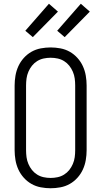

<svg xmlns="http://www.w3.org/2000/svg" viewBox="-20 -996 540 1024"><path d="M250 8Q224 8 197.5 3Q171 -2 148 -15Q125 -28 107 -48Q89 -68 78 -92Q67 -116 62.5 -142.5Q58 -169 58 -195V-540Q58 -566 62.5 -592.5Q67 -619 78 -643Q89 -667 107 -687Q125 -707 148 -720Q171 -733 197.5 -738Q224 -743 250 -743Q276 -743 302.5 -738Q329 -733 352 -720Q375 -707 393 -687Q411 -667 422 -643Q433 -619 437.5 -592.5Q442 -566 442 -540V-195Q442 -169 437.5 -142.5Q433 -116 422 -92Q411 -68 393 -48Q375 -28 352 -15Q329 -2 302.5 3Q276 8 250 8ZM250 -47Q269 -47 287.5 -51Q306 -55 322 -65Q338 -75 349.5 -89.5Q361 -104 368.5 -121.5Q376 -139 378.5 -157.5Q381 -176 381 -195V-540Q381 -559 378.5 -577.5Q376 -596 368.5 -613.5Q361 -631 349.5 -645.5Q338 -660 322 -670Q306 -680 287.5 -684Q269 -688 250 -688Q231 -688 212.5 -684Q194 -680 178 -670Q162 -660 150.5 -645.5Q139 -631 131.5 -613.5Q124 -596 121.5 -577.5Q119 -559 119 -540V-195Q119 -176 121.5 -157.5Q124 -139 131.5 -121.5Q139 -104 150.5 -89.5Q162 -75 178 -65Q194 -55 212.5 -51Q231 -47 250 -47ZM325 -798 285 -832 411 -976 459 -934ZM155 -798 115 -832 241 -976 289 -934Z"/></svg>

Font: Iosevka SS04 Light
Style: Regular
Weight: 300
Monospace: yes
Designer: Belleve Invis
Foundry: Belleve Invis
Version: Version 19.0.0; ttfautohint (v1.8.4)